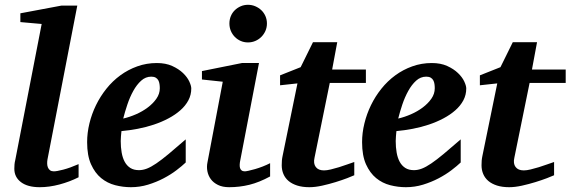

<svg xmlns="http://www.w3.org/2000/svg" viewBox="-20 -760 2353 792"><path d="M304.2 -28.8Q267.6 -10.3 225.3 1Q183.1 12.2 144 12.2Q94.2 12.2 66.7 -8.5Q39.1 -29.3 39.1 -64Q39.1 -72.3 39.8 -81.3Q40.5 -90.3 43 -100.1L151.9 -661.1L64 -668.9V-705.1L232.9 -736.8H298.8L175.8 -102.1Q174.3 -93.3 174.6 -84.7Q174.8 -76.2 177.7 -69.1Q180.7 -62 186.5 -57.6Q192.4 -53.2 202.1 -53.2Q213.9 -53.2 241.2 -60.3Q268.6 -67.4 304.2 -83Z M639.2 -396Q639.2 -404.8 637.9 -413.3Q636.7 -421.9 633.1 -428.7Q629.4 -435.5 622.3 -439.7Q615.2 -443.8 604 -443.8Q580.6 -443.8 562.3 -427.2Q543.9 -410.6 529.8 -385Q515.6 -359.4 505.4 -328.9Q495.1 -298.3 488.3 -271Q514.2 -276.9 541 -288.6Q567.9 -300.3 589.6 -316.7Q611.3 -333 625.2 -353Q639.2 -373 639.2 -396ZM769 -395Q769 -368.7 757.1 -346.2Q745.1 -323.7 724.1 -305.2Q703.1 -286.6 675 -271.7Q647 -256.8 615 -246.1Q583 -235.4 548.6 -228.8Q514.2 -222.2 481 -219.2Q480 -210 479 -198.2Q478 -186.5 478 -178.2Q478 -152.3 481.9 -130.4Q485.8 -108.4 494.6 -92.3Q503.4 -76.2 517.8 -67.1Q532.2 -58.1 553.2 -58.1Q569.3 -58.1 585.9 -64.5Q602.5 -70.8 624.5 -85.7Q646.5 -100.6 675.8 -125Q705.1 -149.4 746.1 -185.1V-89.8Q731.4 -75.7 708 -57.9Q684.6 -40 654.8 -24.4Q625 -8.8 590.8 1.7Q556.6 12.2 520 12.2Q487.3 12.2 455.1 3.9Q422.9 -4.4 397.2 -25.4Q371.6 -46.4 355.5 -82.3Q339.4 -118.2 339.4 -173.8Q339.4 -211.9 348.9 -251Q358.4 -290 376 -326.2Q393.6 -362.3 418.9 -394Q444.3 -425.8 476.3 -449.2Q508.3 -472.7 546.4 -486.3Q584.5 -500 627 -500Q663.6 -500 690.4 -487.8Q717.3 -475.6 734.9 -458.7Q752.4 -441.9 760.7 -424.1Q769 -406.2 769 -395Z M1094.2 -32.2Q1049.3 -7.8 1008.8 2.2Q968.3 12.2 925.3 12.2Q897.9 12.2 879.2 2.9Q860.4 -6.3 849.6 -21Q838.9 -35.6 835.4 -54Q832 -72.3 835.9 -90.8L898.9 -422.9L813 -432.1V-466.8L978 -500H1048.3L971.2 -99.1Q969.2 -90.3 968.8 -82Q968.3 -73.7 970 -67.4Q971.7 -61 976.6 -57.1Q981.4 -53.2 990.2 -53.2Q994.1 -53.2 1005.6 -55.7Q1017.1 -58.1 1032.2 -62.5Q1047.4 -66.9 1063.7 -73.2Q1080.1 -79.6 1094.2 -86.9ZM1081.1 -663.1Q1081.1 -647 1075 -632.8Q1068.8 -618.7 1058.1 -607.9Q1047.4 -597.2 1033.2 -591.1Q1019 -585 1002.9 -585Q986.8 -585 972.9 -591.1Q959 -597.2 948.5 -607.9Q938 -618.7 932.1 -632.8Q926.3 -647 926.3 -663.1Q926.3 -679.2 932.1 -693.4Q938 -707.5 948.5 -717.8Q959 -728 972.9 -734.1Q986.8 -740.2 1002.9 -740.2Q1019 -740.2 1033.2 -734.1Q1047.4 -728 1058.1 -717.8Q1068.8 -707.5 1075 -693.4Q1081.1 -679.2 1081.1 -663.1Z M1340.3 -418 1277.3 -108.9Q1272 -85.4 1282.5 -71.3Q1293 -57.1 1316.4 -57.1Q1328.1 -57.1 1344.5 -61Q1360.8 -64.9 1378.4 -70.3Q1396 -75.7 1412.6 -81.8Q1429.2 -87.9 1441.4 -91.8V-37.1Q1433.1 -33.2 1412.1 -25.1Q1391.1 -17.1 1364.3 -8.8Q1337.4 -0.5 1308.6 5.9Q1279.8 12.2 1256.3 12.2Q1227.5 12.2 1206.1 5.4Q1184.6 -1.5 1170.4 -13.4Q1156.2 -25.4 1149.2 -42Q1142.1 -58.6 1142.1 -78.1Q1142.1 -87.9 1142.8 -97.7Q1143.6 -107.4 1146 -118.2L1207 -416L1135.3 -408.2V-449.2L1220.2 -482.9L1271 -585.9H1371.1L1350.1 -473.1H1489.3V-418Z M1773.4 -396Q1773.4 -404.8 1772.2 -413.3Q1771 -421.9 1767.3 -428.7Q1763.7 -435.5 1756.6 -439.7Q1749.5 -443.8 1738.3 -443.8Q1714.8 -443.8 1696.5 -427.2Q1678.2 -410.6 1664.1 -385Q1649.9 -359.4 1639.6 -328.9Q1629.4 -298.3 1622.6 -271Q1648.4 -276.9 1675.3 -288.6Q1702.1 -300.3 1723.9 -316.7Q1745.6 -333 1759.5 -353Q1773.4 -373 1773.4 -396ZM1903.3 -395Q1903.3 -368.7 1891.4 -346.2Q1879.4 -323.7 1858.4 -305.2Q1837.4 -286.6 1809.3 -271.7Q1781.2 -256.8 1749.3 -246.1Q1717.3 -235.4 1682.9 -228.8Q1648.4 -222.2 1615.2 -219.2Q1614.3 -210 1613.3 -198.2Q1612.3 -186.5 1612.3 -178.2Q1612.3 -152.3 1616.2 -130.4Q1620.1 -108.4 1628.9 -92.3Q1637.7 -76.2 1652.1 -67.1Q1666.5 -58.1 1687.5 -58.1Q1703.6 -58.1 1720.2 -64.5Q1736.8 -70.8 1758.8 -85.7Q1780.8 -100.6 1810.1 -125Q1839.4 -149.4 1880.4 -185.1V-89.8Q1865.7 -75.7 1842.3 -57.9Q1818.8 -40 1789.1 -24.4Q1759.3 -8.8 1725.1 1.7Q1690.9 12.2 1654.3 12.2Q1621.6 12.2 1589.4 3.9Q1557.1 -4.4 1531.5 -25.4Q1505.9 -46.4 1489.7 -82.3Q1473.6 -118.2 1473.6 -173.8Q1473.6 -211.9 1483.2 -251Q1492.7 -290 1510.3 -326.2Q1527.8 -362.3 1553.2 -394Q1578.6 -425.8 1610.6 -449.2Q1642.6 -472.7 1680.7 -486.3Q1718.8 -500 1761.2 -500Q1797.9 -500 1824.7 -487.8Q1851.6 -475.6 1869.1 -458.7Q1886.7 -441.9 1895 -424.1Q1903.3 -406.2 1903.3 -395Z M2164.6 -418 2101.6 -108.9Q2096.2 -85.4 2106.7 -71.3Q2117.2 -57.1 2140.6 -57.1Q2152.3 -57.1 2168.7 -61Q2185.1 -64.9 2202.6 -70.3Q2220.2 -75.7 2236.8 -81.8Q2253.4 -87.9 2265.6 -91.8V-37.1Q2257.3 -33.2 2236.3 -25.1Q2215.3 -17.1 2188.5 -8.8Q2161.6 -0.5 2132.8 5.9Q2104 12.2 2080.6 12.2Q2051.8 12.2 2030.3 5.4Q2008.8 -1.5 1994.6 -13.4Q1980.5 -25.4 1973.4 -42Q1966.3 -58.6 1966.3 -78.1Q1966.3 -87.9 1967 -97.7Q1967.8 -107.4 1970.2 -118.2L2031.2 -416L1959.5 -408.2V-449.2L2044.4 -482.9L2095.2 -585.9H2195.3L2174.3 -473.1H2313.5V-418Z"/></svg>

Font: Charis SIL
Style: Bold Italic
Weight: 700
Italic angle: -11°
Foundry: SIL International
Version: Version 4.112